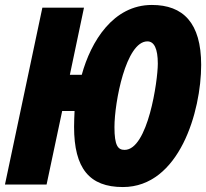

<svg xmlns="http://www.w3.org/2000/svg" viewBox="-25 -745 833 775"><path d="M471 10C699 10 787 -296 787 -483C787 -653 714 -725 588 -725C432 -725 342 -578 305 -443H257L314 -714H146L-5 0H163L226 -297H276C275 -275 274 -253 274 -233C274 -65 336 10 471 10ZM478 -140C451 -140 437 -157 437 -232C437 -332 483 -578 570 -578C597 -578 612 -549 612 -488C612 -419 572 -140 478 -140Z"/></svg>

Font: Noto Sans UI Condensed Black
Style: Italic
Weight: 900
Width: 3
Italic angle: -192°
Designer: Monotype Design Team
Foundry: Monotype Imaging Inc.
Version: Version 1.901